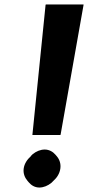

<svg xmlns="http://www.w3.org/2000/svg" viewBox="-20 -842 394 859"><path d="M125 -239V-238H249L251 -239L354 -821L353 -822H186L184 -821ZM86 -88C83 -66 91 -47 103 -33L109 -26C120 -13 136 -3 156 -3C175 -3 194 -11 210 -24L218 -32L219 -33C235 -47 247 -66 250 -88C253 -110 246 -129 234 -143L228 -150C217 -163 200 -173 180 -173C161 -173 142 -165 126 -152L118 -144V-143C102 -129 89 -110 86 -88Z"/></svg>

Font: Hussar Woodtype
Style: SeBdObl
Weight: 900
Foundry: Cannot Into Space Fonts
Version: Version 1.07